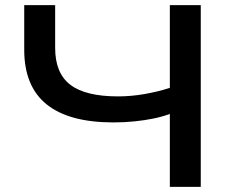

<svg xmlns="http://www.w3.org/2000/svg" viewBox="-20 -725 911 745"><path d="M639 0V-283Q613 -273 577.5 -265.5Q542 -258 501.5 -254Q461 -250 420 -250Q248 -250 161 -320Q74 -390 74 -532V-705H194V-539Q194 -441 253 -396Q312 -351 438 -351Q489 -351 540.5 -360Q592 -369 639 -384V-705H759V0Z"/></svg>

Font: Nunito Sans 10pt Expanded SemiBold
Style: Regular
Weight: 600
Width: 7
Designer: Vernon Adams
Foundry: Vernon Adams
Version: Version 3.101;gftools[0.9.27]